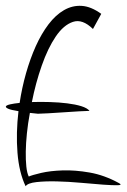

<svg xmlns="http://www.w3.org/2000/svg" viewBox="-32 -648 433 657"><path d="M97.7 -258.8Q89.8 -259.8 83.5 -260.3Q77.1 -260.7 70.3 -261.7Q63.5 -225.6 60.1 -191.9Q56.6 -158.2 56.2 -129.4Q55.7 -100.6 58.1 -78.1Q60.5 -55.7 66.4 -43.9Q77.1 -48.8 108.4 -56.2Q139.6 -63.5 182.1 -64.9Q224.6 -66.4 274.9 -57.6Q325.2 -48.8 375 -21.5Q387.7 -14.6 371.1 -14.2Q354.5 -13.7 321.3 -16.1Q288.1 -18.6 245.1 -22.5Q202.1 -26.4 162.6 -27.3Q123 -28.3 92.8 -24.9Q62.5 -21.5 55.7 -10.7Q33.2 -57.6 27.8 -125.5Q22.5 -193.4 31.2 -267.6Q5.9 -271.5 -3.9 -275.9Q-13.7 -280.3 -11.7 -284.2Q-9.8 -288.1 2.9 -291Q15.6 -293.9 35.2 -295.9Q43 -347.7 57.1 -397.5Q71.3 -447.3 90.3 -489.7Q109.4 -532.2 133.8 -564.5Q158.2 -596.7 187 -613.3Q215.8 -629.9 247.6 -627.9Q279.3 -626 314.5 -600.6L286.1 -548.8Q250 -584 217.8 -573.2Q185.5 -562.5 158.7 -522.9Q131.8 -483.4 110.8 -423.3Q89.8 -363.3 77.1 -298.8Q106.4 -299.8 138.2 -298.8Q169.9 -297.9 197.8 -294.4Q225.6 -291 246.1 -284.7Q266.6 -278.3 274.4 -268.6Q264.6 -268.6 239.3 -267.1Q213.9 -265.6 186 -263.7Q158.2 -261.7 132.8 -260.3Q107.4 -258.8 97.7 -258.8Z"/></svg>

Font: Nothing You Could Do
Style: Regular
Weight: 400
Version: Version 1.005